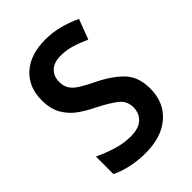

<svg xmlns="http://www.w3.org/2000/svg" viewBox="-214 -822 931 931"><g transform="rotate(-45 251.0 -357.0)"><path d="M463 -196Q463 -101 399 -45.5Q335 10 226 10Q176 10 128.5 0Q81 -10 43 -29V-149Q85 -129 134 -113.5Q183 -98 231 -98Q288 -98 314.5 -124Q341 -150 341 -189Q341 -233 307 -259.5Q273 -286 210 -318Q172 -336 135 -361.5Q98 -387 74 -427Q50 -467 50 -528Q50 -618 109 -671Q168 -724 269 -724Q318 -724 364 -712.5Q410 -701 457 -679L418 -576Q376 -595 340.5 -605.5Q305 -616 268 -616Q222 -616 197.5 -592.5Q173 -569 173 -531Q173 -502 185.5 -482Q198 -462 226 -444.5Q254 -427 298 -406Q377 -367 420 -321Q463 -275 463 -196Z"/></g></svg>

Font: Noto Sans Tamil SemiCondensed SemiBold
Style: Regular
Weight: 600
Width: 4
Designer: Jelle Bosma - Monotype Design Team
Foundry: Monotype Imaging Inc.
Version: Version 2.004; ttfautohint (v1.8.4.7-5d5b)